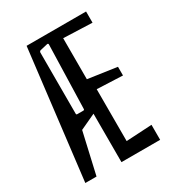

<svg xmlns="http://www.w3.org/2000/svg" viewBox="-171 -815 843 920"><g transform="rotate(-30 250.0 -355.0)"><path d="M445 0H231V-268L145 -228L93 0H31L116 -710H445V-648L286 -654V-427L445 -404V-356L303 -362V-75L445 -83ZM206 -668 163 -658Q157 -655 157 -648V-310Q157 -305 163 -305H196Q202 -305 202 -311L212 -662Q212 -668 206 -668Z"/></g></svg>

Font: Bahiana
Style: Regular
Weight: 400
Designer: Pablo Cosgaya & Dani Raskovsky
Foundry: Pablo Cosgaya & Dani Raskovsky
Version: Version 1.005